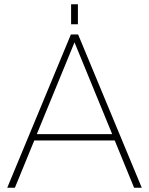

<svg xmlns="http://www.w3.org/2000/svg" viewBox="-20 -882 700 902"><path d="M610 0H646L347 -720H313L14 0H50L141 -222H519ZM153 -252 330 -683 507 -252ZM314 -768H346V-862H314Z"/></svg>

Font: Aspekta 100
Style: Regular
Weight: 100
Designer: Ivo Dolenc
Version: Version 2.000